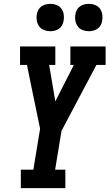

<svg xmlns="http://www.w3.org/2000/svg" viewBox="-20 -976 568 996"><path d="M88 0V-96H153L188 -308L138 -550L120 -639H84V-735H267V-639H235L267 -450L363 -639H345V-735H528V-639H480L299 -297L266 -96H319V0ZM441 -814Q424 -814 408.5 -820Q393 -826 383.5 -839Q374 -852 371 -868.5Q368 -885 371 -902Q373 -914 379 -925Q385 -936 395 -943Q405 -950 417 -953Q429 -956 441 -956Q458 -956 473.5 -950Q489 -944 498.5 -931Q508 -918 510.5 -901.5Q513 -885 510 -868Q508 -856 502 -845Q496 -834 486 -827Q476 -820 464 -817Q452 -814 441 -814ZM241 -814Q224 -814 208.5 -820Q193 -826 183.5 -839Q174 -852 171 -868.5Q168 -885 171 -902Q173 -914 179 -925Q185 -936 195 -943Q205 -950 217 -953Q229 -956 241 -956Q258 -956 273.5 -950Q289 -944 298.5 -931Q308 -918 310.5 -901.5Q313 -885 310 -868Q308 -856 302 -845Q296 -834 286 -827Q276 -820 264 -817Q252 -814 241 -814Z"/></svg>

Font: Iosevka Gothic
Style: Bold Italic
Weight: 700
Italic angle: -9°
Monospace: yes
Designer: Belleve Invis
Foundry: Belleve Invis
Version: Version 15.5.1; ttfautohint (v1.8.4)